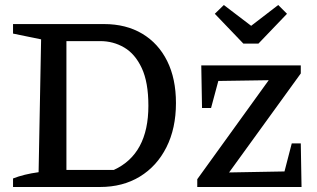

<svg xmlns="http://www.w3.org/2000/svg" viewBox="-20 -746 1263 766"><path d="M395 -650Q483 -650 547.5 -611.5Q612 -573 647 -502.5Q682 -432 682 -335Q682 -234 644 -158.5Q606 -83 538 -41.5Q470 0 379 0H32V-34Q75 -51 134 -59L144 -589L32 -612V-650ZM434 -68Q572 -131 572 -324Q572 -418 545.5 -474.5Q519 -531 475.5 -556.5Q432 -582 380 -582H245V-68ZM767 0V-31L1052 -426L851 -423L822 -315H786L783 -485H1180V-453L894 -58L1115 -62L1144 -174H1180L1183 0ZM951 -572 837 -691 873 -726 982 -643 1090 -726 1125 -691 1011 -572Z"/></svg>

Font: Piazzolla Medium
Style: Regular
Weight: 500
Designer: Juan Pablo del Peral
Foundry: Huerta Tipografica
Version: Version 1.330